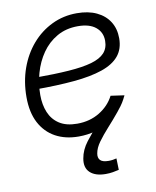

<svg xmlns="http://www.w3.org/2000/svg" viewBox="-83 -604 704 867"><g transform="rotate(-10 269.0 -171.0)"><path d="M241.2 10.3Q180.2 10.3 134.8 -14.6Q89.4 -39.6 64.2 -87.6Q39.1 -135.7 39.1 -205.6Q39.1 -276.4 60.8 -337.2Q82.5 -397.9 121.8 -443.4Q161.1 -488.8 213.9 -514.2Q266.6 -539.6 328.1 -539.6Q380.9 -539.6 418.7 -521.7Q456.5 -503.9 477.1 -471.4Q497.6 -439 497.6 -395Q497.6 -346.2 471.2 -314.5Q444.8 -282.7 392.6 -264.9Q340.3 -247.1 263.4 -240Q186.5 -232.9 85.4 -232.9L93.3 -285.6Q183.6 -285.6 248 -290.3Q312.5 -294.9 353.3 -306.6Q394 -318.4 413.6 -339.8Q433.1 -361.3 433.1 -395Q433.1 -434.1 404.5 -457.5Q376 -481 322.8 -481Q268.1 -481 226.6 -457Q185.1 -433.1 157.5 -393.3Q129.9 -353.5 116 -304.2Q102.1 -254.9 102.1 -204.1Q102.1 -159.7 116.7 -124.3Q131.3 -88.9 162.8 -68.4Q194.3 -47.9 244.6 -47.9Q302.2 -47.9 346.9 -75Q391.6 -102.1 414.1 -146L476.1 -137.2Q447.3 -71.3 384.8 -30.5Q322.3 10.3 241.2 10.3ZM332 198.2Q284.7 198.2 260.5 175.8Q236.3 153.3 243.7 111.8Q250 73.2 277.3 37.6Q304.7 2 338.4 -34.7L476.1 -136.2Q458 -100.1 431.4 -67.9Q404.8 -35.6 378.4 -6.6Q352.1 22.5 332.8 49.1Q313.5 75.7 309.6 100.6Q306.2 120.1 316.7 131.1Q327.1 142.1 355.5 142.1Q365.2 142.1 374.5 140.6Q383.8 139.2 391.1 137.2L392.6 189.9Q379.9 192.9 364.7 195.6Q349.6 198.2 332 198.2Z"/></g></svg>

Font: Inter 24pt Light
Style: Italic
Weight: 300
Italic angle: -9.3988°
Designer: Rasmus Andersson
Foundry: rsms
Version: Version 4.001;git-66647c0bb